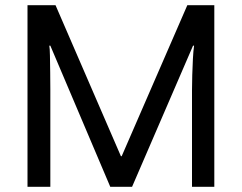

<svg xmlns="http://www.w3.org/2000/svg" viewBox="-20 -720 932 740"><path d="M86 0V-700H194L446 -118H449L702 -700H806V0H720V-332Q720 -346 720 -372.5Q720 -399 721 -431Q722 -463 723.5 -493Q725 -523 728 -544H724L489 0H405L174 -544H170Q172 -534 172.5 -505Q173 -476 173.5 -441Q174 -406 174 -375.5Q174 -345 174 -331V0Z"/></svg>

Font: Liter
Style: Regular
Weight: 400
Designer: Anton Skugarov
Foundry: skugi
Version: Version 1.004; ttfautohint (v1.8.4.7-5d5b)